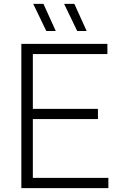

<svg xmlns="http://www.w3.org/2000/svg" viewBox="-20 -965 612 985"><path d="M89.5 0V-740H531V-687.5H148.5V-406.5H482.5V-354H148.5V-52.5H536V0ZM376 -806 309 -945H361.5L424.5 -806ZM217.5 -806 150.5 -945H203L266 -806Z"/></svg>

Font: Encode Sans Lt
Style: Regular
Weight: 300
Designer: Multiple Designers
Foundry: Impallari Type
Version: Version 3.002; ttfautohint (v1.8.3) -l 8 -r 50 -G 200 -x 14 